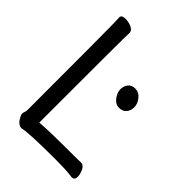

<svg xmlns="http://www.w3.org/2000/svg" viewBox="-212 -810 923 923"><g transform="rotate(45 250.0 -348.0)"><path d="M400.5 -485Q418 -463 418 -440Q418 -417 405 -401.5Q392 -386 367.5 -386Q343 -386 326 -409Q309 -432 309 -454Q309 -476 321.5 -491.5Q334 -507 358.5 -507Q383 -507 400.5 -485ZM462 -12Q462 11 443 11H442Q407 5 331 5Q142 5 107 15H106Q82 15 65 -17Q58 -29 58 -37Q58 -45 61 -51.5Q64 -58 64 -70Q64 -621 62.5 -649.5Q61 -678 61 -695Q61 -711 89 -711Q107 -711 127 -703Q149 -693 149 -677Q149 -665 148 -639.5Q147 -614 147 -65Q219 -70 315 -70Q411 -70 424 -71Q443 -71 453 -48Q462 -27 462 -12Z"/></g></svg>

Font: Moon Stars Kai HW
Style: Bold
Weight: 700
Designer: GuiWonder
Version: Version 1.101